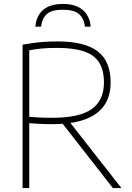

<svg xmlns="http://www.w3.org/2000/svg" viewBox="-20 -958 673 978"><path d="M95 0V-730.5Q120.5 -735 147.2 -738.8Q174 -742.5 204.8 -744.8Q235.5 -747 272.5 -747Q411 -747 477.2 -696.8Q543.5 -646.5 543.5 -538.5Q543.5 -468 510.8 -420.8Q478 -373.5 412 -349.5Q346 -325.5 245.5 -325.5Q210 -325.5 183.5 -327Q157 -328.5 129 -330.5V0ZM555 0 280.5 -351.5H323L598.5 0ZM244.5 -358Q386 -358 447.8 -402.8Q509.5 -447.5 509.5 -537.5Q509.5 -600.5 485 -639.5Q460.5 -678.5 408 -696.2Q355.5 -714 270.5 -714Q226 -714 194 -711Q162 -708 129 -702V-363Q151 -361.5 168.2 -360.2Q185.5 -359 203.2 -358.5Q221 -358 244.5 -358ZM160 -822Q163 -858 179.2 -884Q195.5 -910 225.5 -924Q255.5 -938 300 -938Q345 -938 375.5 -923.8Q406 -909.5 422.5 -883.5Q439 -857.5 442 -822H413Q407.5 -864.5 382.2 -886.5Q357 -908.5 300 -908.5Q243.5 -908.5 218.8 -886.5Q194 -864.5 189 -822Z"/></svg>

Font: Encode Sans SC Condensed Thin Thin
Style: Regular
Weight: 250
Version: Version 3.002